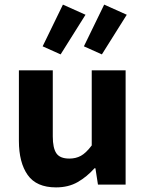

<svg xmlns="http://www.w3.org/2000/svg" viewBox="-20 -801 640 833"><path d="M223 12Q138 12 100 -42Q62 -96 62 -190V-496H209V-209Q209 -159 224.5 -136Q240 -113 281 -113Q309 -113 331 -125Q353 -137 378 -170V-496H525V0H405L394 -71H390Q357 -34 317 -11Q277 12 223 12ZM243 -565 165 -600 253 -781 351 -737ZM422 -565 344 -600 432 -781 530 -737Z"/></svg>

Font: Source Code Pro ExtraLight
Style: Bold
Weight: 700
Monospace: yes
Version: Version 1.018;hotconv 1.0.116;makeotfexe 2.5.65601